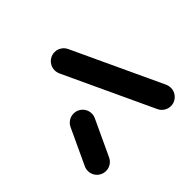

<svg xmlns="http://www.w3.org/2000/svg" viewBox="-128 -672 826 826"><g transform="rotate(-45 284.5 -259.5)"><path d="M87 0Q71.9 0 59.1 -7.4Q46.3 -14.8 38.9 -27.6Q31.5 -40.4 31.5 -55.6Q31.5 -68.5 37.4 -80.4L113 -242.6Q120 -256.7 133.3 -265.2Q146.7 -273.7 163 -273.7Q178.1 -273.7 190.9 -266.3Q203.7 -258.9 211.1 -246.1Q218.5 -233.3 218.5 -218.1Q218.5 -205.2 212.6 -193.3L137 -31.1Q130 -17 116.7 -8.5Q103.3 0 87 0ZM537.4 -55.6Q537.4 -40.7 530 -28Q522.6 -15.2 509.8 -7.6Q497 0 481.9 0Q465.9 0 452.4 -8.5Q438.9 -17 431.9 -31.1L242.2 -438.1Q236.7 -450.4 236.7 -463Q236.7 -477.8 244.1 -490.6Q251.5 -503.3 264.3 -510.9Q277 -518.5 292.2 -518.5Q308.1 -518.5 321.7 -510Q335.2 -501.5 342.2 -487.4L531.9 -80.4Q537.4 -68.1 537.4 -55.6Z"/></g></svg>

Font: 26F Galaxy Sans Black
Style: Regular
Weight: 900
Designer: C₂₉H₂₅N₃O₅
Version: Version 1.100